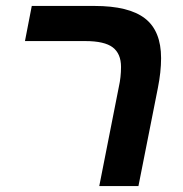

<svg xmlns="http://www.w3.org/2000/svg" viewBox="-20 -626 616 646"><path d="M511.2 -330.1 445.8 0H314L379.9 -334Q387.2 -366.2 387.2 -400.9Q387.2 -445.3 359.4 -466.6Q331.5 -487.8 267.1 -487.8H64L86.9 -606H297.9Q413.6 -606 467.8 -564Q522 -522 522 -430.2Q522 -384.3 511.2 -330.1Z"/></svg>

Font: Arimo
Style: Bold Italic
Weight: 700
Italic angle: -12°
Designer: Steve Matteson
Foundry: Monotype Imaging Inc.
Version: Version 1.33